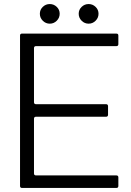

<svg xmlns="http://www.w3.org/2000/svg" viewBox="-20 -929 649 949"><path d="M89 0Q79 0 79 -10V-753Q79 -763 89 -763H555Q565 -763 565 -753V-711Q565 -701 555 -701H158Q148 -701 148 -691V-424Q148 -414 158 -414H504Q514 -414 514 -404V-362Q514 -352 504 -352H158Q148 -352 148 -342V-72Q148 -62 158 -62H555Q565 -62 565 -52V-10Q565 0 555 0ZM177 -861Q177 -881 191.5 -895Q206 -909 226 -909Q246 -909 260.5 -895Q275 -881 275 -861Q275 -841 260.5 -826.5Q246 -812 226 -812Q206 -812 191.5 -826.5Q177 -841 177 -861ZM369 -861Q369 -881 383.5 -895Q398 -909 418 -909Q438 -909 452.5 -895Q467 -881 467 -861Q467 -841 452.5 -826.5Q438 -812 418 -812Q398 -812 383.5 -826.5Q369 -841 369 -861Z"/></svg>

Font: Open Sauce Two Light
Style: Regular
Weight: 300
Designer: Alfredo Marco Pradil
Foundry: Creative Sauce Fz LLC
Version: Version 1.477